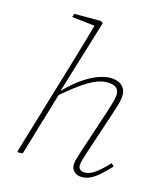

<svg xmlns="http://www.w3.org/2000/svg" viewBox="-139 -841 820 947"><g transform="rotate(20 271.5 -367.0)"><path d="M67 4 60 0 167 -519Q178 -571 187.5 -621Q197 -671 207 -723L215 -712L87 -715L91 -733L226 -745L239 -738L157 -351L159 -347L131 -210Q124 -176 116.5 -141Q109 -106 102.5 -71Q96 -36 88 0ZM393 11Q372 11 357.5 -2.5Q343 -16 343 -37Q343 -56 347 -71.5Q351 -87 355 -108L407 -328Q414 -360 419 -384Q424 -408 424 -425Q424 -449 411 -460.5Q398 -472 371 -472Q341 -472 309 -456.5Q277 -441 237.5 -407.5Q198 -374 144 -319V-352H157Q199 -404 239 -436Q279 -468 314.5 -483Q350 -498 378 -498Q414 -498 433.5 -479.5Q453 -461 453 -430Q453 -409 448 -385Q443 -361 435 -327L383 -108Q380 -92 376 -75.5Q372 -59 372 -44Q372 -30 380 -22.5Q388 -15 403 -15Q428 -15 454.5 -37Q481 -59 517 -104L531 -92Q508 -62 486 -38.5Q464 -15 441.5 -2Q419 11 393 11Z"/></g></svg>

Font: Source Serif 4 ExtraLight
Style: Italic
Weight: 250
Italic angle: -12°
Designer: Frank Grießhammer
Foundry: Adobe Systems Incorporated
Version: Version 4.004;hotconv 1.0.116;makeotfexe 2.5.65601